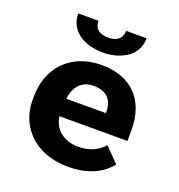

<svg xmlns="http://www.w3.org/2000/svg" viewBox="-135 -859 917 982"><g transform="rotate(20 323.5 -367.5)"><path d="M570.8 -85 494.9 -163C464.9 -127.5 419.7 -104 355.2 -104C334.7 -104 316.3 -106.8 300.2 -112.5C253.3 -129 220 -165.2 213.3 -218H584V-278C584 -317.3 578.5 -353 567.5 -385C536.2 -476 457.9 -538 327.7 -538C285.9 -538 248.3 -531.3 215 -518C118.2 -479.4 56 -390.5 56 -265V-246C56 -210.7 62.6 -177.5 75.8 -146.5C114.8 -54.9 205 10 344.2 10C451.8 10 526.1 -28.7 570.8 -85ZM431.1 -326V-314H215.5C223.3 -373.1 254.3 -424 326.6 -424C393.8 -424 431.1 -386.6 431.1 -326ZM310.1 -681C262.3 -681 234.2 -702.4 234.2 -745H124.2C124.2 -723.7 128.4 -704.2 136.8 -686.5C162.5 -632.8 225.1 -600 310.1 -600C338 -600 363.5 -603.7 386.5 -611C447.4 -630.3 496 -672.2 496 -745H384.9C384.9 -703.6 357 -681 310.1 -681Z"/></g></svg>

Font: Asimov
Style: Wid
Weight: 500
Designer: Google
Version: Version 2.000980; 2014